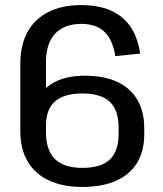

<svg xmlns="http://www.w3.org/2000/svg" viewBox="-20 -728 642 756"><path d="M60 -476Q60 -551 88.5 -602.5Q117 -654 171 -681Q225 -708 300 -708Q402 -708 460 -660Q518 -612 532 -517L434 -507Q424 -571 391.5 -602.5Q359 -634 300 -634Q234 -634 197.5 -596Q161 -558 161 -481V-212H60ZM304 8Q227 8 172.5 -17.5Q118 -43 89 -92Q60 -141 60 -212L102 -232Q102 -327 157.5 -378.5Q213 -430 313 -430Q389 -430 441 -406Q493 -382 520.5 -335.5Q548 -289 548 -223V-199Q548 -133 519.5 -86.5Q491 -40 436.5 -16Q382 8 304 8ZM304 -67Q378 -67 412.5 -100Q447 -133 447 -200V-226Q447 -294 412.5 -327Q378 -360 304 -360Q233 -360 197 -329Q161 -298 161 -234V-208Q161 -136 196.5 -101.5Q232 -67 304 -67Z"/></svg>

Font: Pathway Extreme SemiCondensed Medium
Style: Regular
Weight: 500
Width: 4
Version: Version 1.001;gftools[0.9.26]